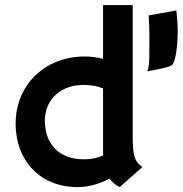

<svg xmlns="http://www.w3.org/2000/svg" viewBox="-20 -748 737 775"><path d="M43 -248.5C43 -102.5 139.2 7.3 293.9 7.3C329.1 7.3 377.9 -2.4 421.9 -27.3C432.6 -12.7 446.3 -1.5 462.9 7.3L554.7 -73.7C522.9 -96.2 515.6 -117.7 515.6 -205.6V-727.5H396V-510.3C372.6 -516.6 346.7 -520 322.3 -520C157.7 -520 43 -401.9 43 -248.5ZM161.1 -260.7C161.1 -345.2 223.6 -405.3 316.9 -405.3C347.7 -405.3 373.5 -400.4 396 -391.1V-134.3V-120.6C372.1 -109.4 346.2 -105 318.4 -105C213.9 -105 161.1 -171.4 161.1 -260.7ZM578.1 -460.4C647.5 -474.6 658.7 -476.1 673.3 -484.9C688 -493.7 697.3 -558.1 697.3 -628.4C697.3 -643.1 695.8 -668.9 691.9 -705.6L580.1 -686C582.5 -653.8 583 -625 583 -599.6C582.5 -536.1 585 -480 575.2 -463.4Z"/></svg>

Font: HammersmithOne
Style: Regular
Weight: 400
Designer: Nicole Fally
Foundry: Nicole Fally
Version: Version 1.003